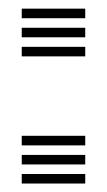

<svg xmlns="http://www.w3.org/2000/svg" viewBox="-20 -433 252 453"><path d="M31.3 -300V-322.5H181.1V-300ZM31.3 -390V-412.6H181.1V-390ZM31.3 -345V-367.5H181.1V-345ZM31.3 0V-22.5H181.1V0ZM31.3 -90V-112.6H181.1V-90ZM31.3 -45V-67.5H181.1V-45Z"/></svg>

Font: Big Shoulders Inline Text SC Thin
Style: Regular
Weight: 100
Designer: Patric King
Foundry: XO Type Co
Version: Version 2.002